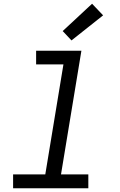

<svg xmlns="http://www.w3.org/2000/svg" viewBox="-20 -1006 640 1026"><path d="M50 0V-74H222L319 -662H173V-735H415L306 -74H452V0ZM362 -790 315 -840 472 -986 531 -924Z"/></svg>

Font: Iosevka Curly Slab ExObl
Style: Regular
Weight: 400
Width: 7
Italic angle: -9°
Monospace: yes
Designer: Belleve Invis
Foundry: Belleve Invis
Version: Version 11.1.0; ttfautohint (v1.8.3)